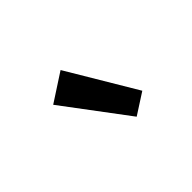

<svg xmlns="http://www.w3.org/2000/svg" viewBox="-47 -817 387 387"><g transform="rotate(-45 146.5 -623.5)"><path d="M73 -672 133 -711 220 -565 175 -536Z"/></g></svg>

Font: Maitree
Style: Regular
Weight: 400
Designer: CadsonDemak Team
Foundry: CadsonDemak
Version: Version 1.000